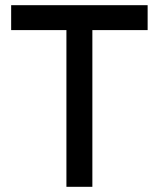

<svg xmlns="http://www.w3.org/2000/svg" viewBox="-20 -720 612 740"><path d="M236 0V-700H336V0ZM23 -604V-700H549V-604Z"/></svg>

Font: Fustat SemiBold
Style: Regular
Weight: 600
Designer: Mohamed Gaber, Khaled Hosny, Laura Garcia Mut
Foundry: Kief Type Foundry, Alif Type Foundry, Hard Type Foundry
Version: Version 1.007